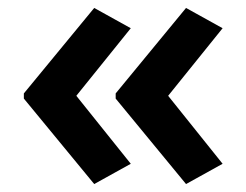

<svg xmlns="http://www.w3.org/2000/svg" viewBox="-20 -512 620 483"><path d="M40 -277 217 -492 309 -441 172 -271 309 -100 217 -49 40 -264ZM271 -277 448 -492 540 -441 403 -271 540 -100 448 -49 271 -264Z"/></svg>

Font: Noto Sans Nag Mundari SemiBold
Style: Regular
Weight: 600
Version: Version 1.000